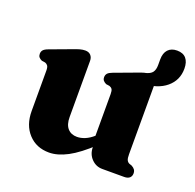

<svg xmlns="http://www.w3.org/2000/svg" viewBox="-116 -751 898 885"><g transform="rotate(20 333.5 -309.0)"><path d="M667 -563.5Q667 -506.5 624.5 -471Q582 -435.5 507.5 -433Q498.5 -432.5 487.5 -435.8Q476.5 -439 473.5 -451Q471.5 -460.5 476.8 -468.5Q482 -476.5 502 -483Q529 -489.5 538.2 -502.5Q547.5 -515.5 547.5 -538V-565.5Q547.5 -597 563.2 -614Q579 -631 607.5 -631Q637 -631 652 -613.5Q667 -596 667 -563.5ZM394 -79.5V-102.5L387.5 -104.5V-337.5Q387.5 -354.5 383 -361.2Q378.5 -368 369.5 -371L352.5 -373.5Q343 -378 337.8 -384.2Q332.5 -390.5 332.5 -400.5Q332.5 -412 339.2 -419.5Q346 -427 362.5 -433L463.5 -470.5Q485 -479 498.8 -482.8Q512.5 -486.5 525.5 -486.5Q543 -486.5 552.5 -476Q562 -465.5 562 -449V-106Q562 -86 566 -77.8Q570 -69.5 578 -65.5L591 -61Q601.5 -55.5 606.8 -48Q612 -40.5 612 -30Q612 -16 603 -8Q594 0 576.5 0H469Q438 0 416 -22.8Q394 -45.5 394 -79.5ZM72 -140V-337.5Q72 -354.5 67.2 -361.2Q62.5 -368 54 -371L37 -373.5Q27 -378 22 -384.2Q17 -390.5 17 -400.5Q17 -412 23.8 -419.5Q30.5 -427 47 -433L148 -470.5Q170 -479 183.5 -482.8Q197 -486.5 209.5 -486.5Q227 -486.5 236.5 -476Q246 -465.5 246 -449V-173.5Q246 -136.5 262.8 -117.8Q279.5 -99 308.5 -99Q327 -99 347.2 -107.2Q367.5 -115.5 388 -133.5L406.5 -150.5L435.5 -118L415 -98.5Q350.5 -38 302 -12.5Q253.5 13 212 13Q149.5 13 110.8 -29Q72 -71 72 -140Z"/></g></svg>

Font: Fraunces 28pt Soft Wonky
Style: Bold
Weight: 700
Version: Version 1.000;[b76b70a41]